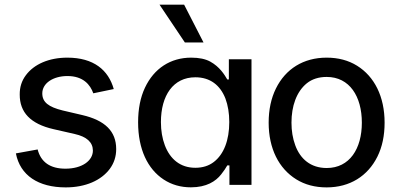

<svg xmlns="http://www.w3.org/2000/svg" viewBox="-20 -803 1739 834"><path d="M474.1 -416.2C451 -498.6 387.1 -552.6 272.4 -552.6C192.5 -552.6 127.8 -524.1 92.3 -476.2C74.2 -452.1 65.3 -424 65.7 -392.4C65.3 -315.7 111.9 -264.6 213.1 -241.8L304.7 -220.9C356.9 -209.2 383.2 -185 383.5 -149.1C383.5 -105.1 336.6 -70.3 264.2 -70.3C198.5 -70.3 157.7 -98.4 143.5 -153.8L49 -136.7C67.5 -41.2 146.3 11 265.3 11C351.9 11 419.7 -19.5 457 -69.6C475.5 -94.8 484.7 -123.2 484.7 -155.5C484.7 -232.6 436.4 -280.2 337 -303.3L252.1 -323.2C190.7 -338.4 163.7 -359 163.7 -397.4C163.7 -441.4 210.6 -472.7 273.1 -472.7C341.6 -472.7 372.2 -434.7 385.3 -397.7Z M809.3 10.7C877.1 10.7 917.3 -15.6 940.7 -45.5C952.4 -60.4 961.3 -73.5 967.3 -84.5H976.6V0H1072.4V-545.5H974.1V-457.7H967.3C954.9 -479 934.3 -512.8 893.1 -535.5C872.2 -546.9 844.8 -552.6 810.4 -552.6C720.9 -552.6 649.1 -506 609.7 -422.2C589.8 -380 579.9 -329.9 579.9 -271.7C579.9 -154.8 621.4 -68.9 690.7 -23.4C725.1 -0.7 764.9 10.7 809.3 10.7ZM828.5 -74.2C763.1 -74.2 718.8 -111.9 696 -171.9C684.7 -202.1 679 -235.4 679 -272.7C679 -388.5 732.6 -467.3 828.5 -467.3C892.8 -467.3 936.4 -433.2 959.2 -375C970.2 -345.5 975.9 -311.4 975.9 -272.7C975.9 -194.2 952.4 -132.8 908.7 -99.4C887.1 -82.7 860.1 -74.2 828.5 -74.2ZM864 -618.6 779.8 -782.7H672.9L783 -618.6Z M1398.8 11C1500 11 1577.4 -38.4 1619.3 -122.5C1640.3 -164.8 1650.6 -213.8 1650.6 -270.2C1650.6 -383.5 1606.5 -470.5 1531.2 -517.4C1493.6 -540.8 1449.6 -552.6 1398.8 -552.6C1297.9 -552.6 1220.5 -503.6 1178.6 -418.7C1157.7 -376.4 1147 -326.7 1147 -270.2C1147 -157.7 1191.1 -71 1266.7 -24.1C1304.3 -0.7 1348.4 11 1398.8 11ZM1399.1 -73.2C1329.5 -73.2 1284.1 -112.6 1262.4 -172.2C1251.4 -202.1 1246.1 -234.7 1246.1 -270.2C1246.1 -341.3 1267.4 -404.5 1312.9 -441.4C1335.6 -459.5 1364.3 -468.8 1399.1 -468.8C1498.6 -468.8 1551.8 -383.9 1551.8 -270.2C1551.8 -157 1498.6 -73.2 1399.1 -73.2Z"/></svg>

Font: Inter 465
Style: Regular
Weight: 400
Designer: Rasmus Andersson
Foundry: rsms
Version: Version 3.019;Glyphs 3.1.2 (3151)